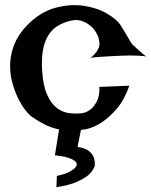

<svg xmlns="http://www.w3.org/2000/svg" viewBox="-20 -571 601 763"><path d="M301.8 -54.7 288.1 12.7Q319.3 17.6 333.5 29.3Q347.7 41 352.5 54.7Q358.4 70.3 356.4 88.9Q349.6 107.4 332 124Q316.4 137.7 286.1 151.4Q255.9 165 204.1 172.9L206.1 127.9Q234.4 122.1 250.5 114.3Q266.6 106.4 274.4 99.6Q283.2 91.8 285.2 83Q285.2 74.2 275.4 67.4Q267.6 61.5 250 55.7Q232.4 49.8 198.2 45.9L214.8 -56.6Q182.6 -63.5 156.7 -76.7Q130.9 -89.8 107.4 -106.4Q94.7 -115.2 79.1 -135.7Q63.5 -156.2 49.8 -185.1Q36.1 -213.9 27.3 -249Q18.6 -284.2 20.5 -321.8Q22.5 -359.4 38.1 -397.5Q53.7 -435.5 87.9 -470.7Q139.6 -523.4 198.7 -539.6Q257.8 -555.7 310.5 -548.3Q363.3 -541 404.3 -517.6Q445.3 -494.1 461.9 -466.8Q478.5 -439.5 486.8 -425.3Q495.1 -411.1 499.5 -403.8Q503.9 -396.5 507.3 -393.1Q510.7 -389.6 517.6 -383.8Q522.5 -378.9 529.3 -373Q535.2 -368.2 543 -361.3Q550.8 -354.5 560.5 -346.7Q548.8 -348.6 531.7 -349.6Q514.6 -350.6 499 -350.6Q481.4 -350.6 461.9 -349.6Q441.4 -348.6 420.9 -347.7Q403.3 -346.7 381.3 -345.2Q359.4 -343.8 338.9 -341.8Q346.7 -345.7 353 -352.5Q359.4 -359.4 364.3 -366.2Q369.1 -374 373 -382.8Q377.9 -397.5 372.1 -418.5Q366.2 -439.5 351.1 -457Q335.9 -474.6 313 -484.9Q290 -495.1 262.7 -489.3Q233.4 -482.4 210.4 -468.8Q187.5 -455.1 172.4 -431.2Q157.2 -407.2 150.9 -372.6Q144.5 -337.9 147.5 -290Q151.4 -230.5 167 -195.3Q182.6 -160.2 205.1 -142.6Q227.5 -125 254.4 -121.6Q281.2 -118.2 307.6 -121.1Q326.2 -125 341.8 -137.7Q354.5 -148.4 365.2 -168.9Q376 -189.5 375 -225.6L494.1 -230.5Q473.6 -172.9 444.3 -139.2Q415 -105.5 387.7 -86.9Q355.5 -65.4 323.2 -57.6Q318.4 -56.6 312.5 -56.2Q306.6 -55.7 301.8 -54.7Z"/></svg>

Font: Irish Growler
Style: Regular
Weight: 400
Designer: Squid
Foundry: Font Diner, Inc DBA Sideshow
Version: Version 1.000